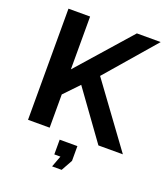

<svg xmlns="http://www.w3.org/2000/svg" viewBox="-163 -824 1005 1151"><g transform="rotate(20 339.5 -248.5)"><path d="M74 0H212V-212L302 -306L523 0H679L390 -395L662 -710H510L212 -372V-709H74ZM305 213H366L406 141V47H293V141H332Z"/></g></svg>

Font: FIGSv2-sans-serif
Style: Bold
Weight: 700
Designer: Matt McInerney, Pablo Impallari, Rodrigo Fuenzalida,Mirko Velimirovic
Foundry: Matt McInerney, Pablo Impallari, Rodrigo Fuenzalida
Version: Version 4.021;hotconv 1.0.109;makeotfexe 2.5.65596